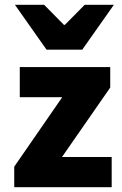

<svg xmlns="http://www.w3.org/2000/svg" viewBox="-20 -776 507 796"><path d="M39 0V-85L238 -373H62V-498H437V-413L237 -125H443V0ZM173 -570 42 -756H163L245 -673H249L331 -756H452L321 -570Z"/></svg>

Font: Source Sans 3 ExtraBold
Style: Regular
Weight: 800
Designer: Paul D. Hunt
Foundry: Adobe
Version: Version 3.052;hotconv 1.1.0;makeotfexe 2.6.0